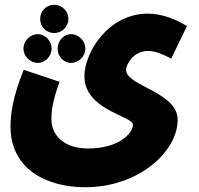

<svg xmlns="http://www.w3.org/2000/svg" viewBox="-20 -553 832 803"><path d="M207 -415C240 -415 266 -442 266 -473C266 -506 240 -533 207 -533C172 -533 148 -506 148 -473C148 -442 172 -415 207 -415ZM24 -23C24 152 172 230 336 230C563 230 723 79 723 -52C723 -169 507 -193 507 -261C507 -279 534 -340 600 -340C630 -340 666 -324 696 -308L762 -444C719 -470 660 -496 599 -496C430 -496 333 -330 333 -235C333 -91 536 -69 536 -31C536 3 479 68 348 68C261 68 195 24 195 -56C195 -92 201 -133 229 -211L79 -261C32 -144 24 -74 24 -23ZM139 -290C169 -290 196 -318 196 -350C196 -381 169 -410 139 -410C105 -410 78 -381 78 -350C78 -318 105 -290 139 -290ZM277 -290C310 -290 337 -318 337 -350C337 -381 310 -410 277 -410C245 -410 221 -381 221 -350C221 -318 245 -290 277 -290Z"/></svg>

Font: Noto Sans Arabic UI XCn Bk
Style: Regular
Weight: 900
Width: 2
Designer: Monotype Design Team, Nadine Chahine and Nizar Qandah
Foundry: Monotype Imaging Inc.
Version: Version 2.010